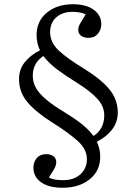

<svg xmlns="http://www.w3.org/2000/svg" viewBox="-20 -733 642 908"><path d="M276 155Q211 155 174.5 129Q138 103 138 60Q138 33 154 14.5Q170 -4 198 -4Q220 -4 233 6Q246 16 246 34Q246 49 236 66.5Q226 84 211 107Q235 119 279 119Q330 119 360.5 91Q391 63 391 20Q391 -27 348.5 -65.5Q306 -104 233 -150Q146 -205 108 -252Q70 -299 70 -359Q70 -404 96.5 -438Q123 -472 169 -495Q153 -529 153 -567Q153 -633 201.5 -673Q250 -713 325 -713Q387 -713 423 -687Q459 -661 459 -618Q459 -593 443 -573.5Q427 -554 399 -554Q377 -554 363.5 -564Q350 -574 350 -592Q350 -607 360.5 -624Q371 -641 385 -665Q361 -677 323 -677Q275 -677 246 -651Q217 -625 217 -581Q217 -531 260 -492Q303 -453 378 -408Q461 -356 499 -308.5Q537 -261 537 -201Q537 -156 510.5 -121Q484 -86 438 -63Q454 -28 454 8Q454 75 404 115Q354 155 276 155ZM422 -90Q473 -122 473 -188Q473 -229 442 -264Q411 -299 348 -339Q293 -373 253 -402.5Q213 -432 185 -468Q135 -435 135 -375Q135 -330 167.5 -292.5Q200 -255 266 -214Q318 -183 357.5 -153.5Q397 -124 422 -90Z"/></svg>

Font: Literata 36pt Light
Style: Regular
Weight: 300
Designer: Latin by Veronika Burian and Jose Scaglione. Greek by Irene Vlachou. Cyrillic by Vera Evstafieva.
Foundry: TypeTogether
Version: Version 3.002